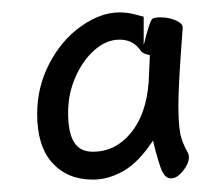

<svg xmlns="http://www.w3.org/2000/svg" viewBox="-20 -763 360 310"><path d="M268 -594Q268 -567 270.5 -550.5Q273 -534 284 -515Q285 -512 285 -509Q285 -499 275.5 -487Q266 -475 256 -475Q248 -475 242.5 -485Q237 -495 227 -536Q204 -501 179.5 -487Q155 -473 130 -473Q89 -473 64.5 -500Q40 -527 40 -579Q40 -623 60 -661Q80 -699 111.5 -721Q143 -743 173 -743Q186 -743 199 -739.5Q212 -736 212 -736V-690Q222 -731 226.5 -733Q231 -735 239 -735Q253 -735 264 -730Q275 -725 275 -719V-718Q268 -627 268 -594ZM130 -518Q166 -518 191 -548Q216 -578 220 -630L222 -674Q211 -676 208 -680Q196 -699 173 -699Q152 -699 133 -682.5Q114 -666 102 -639Q90 -612 90 -581Q90 -549 99.5 -533.5Q109 -518 130 -518Z"/></svg>

Font: JyunsaiKaai Light
Style: Regular
Weight: 300
Designer: Fontworks Inc.
Version: Version 0.030;April 7, 2024;FontCreator 14.0.0.2901 64-bit